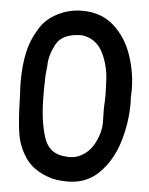

<svg xmlns="http://www.w3.org/2000/svg" viewBox="-52 -753 616 793"><g transform="rotate(5 256.5 -356.0)"><path d="M174 -15Q207 -2 258 -2Q336 -2 388 -54Q440 -106 464.5 -185Q489 -264 489 -346L488 -373Q489 -382 489 -402Q489 -474 465 -545Q441 -616 389 -663Q337 -710 257 -710Q203 -710 154.5 -685Q106 -660 82 -618Q52 -571 40.5 -517Q29 -463 29 -398Q29 -379 31 -341L32 -315Q34 -235 42 -182.5Q50 -130 80.5 -84Q111 -38 174 -15ZM129 -432Q131 -457 133 -471Q133 -514 158.5 -561.5Q184 -609 265 -609Q324 -601 351.5 -547Q379 -493 381 -427Q383 -387 383 -374L382 -337Q381 -327 381 -308Q381 -305 382 -261Q383 -217 358.5 -170.5Q334 -124 287 -108Q269 -102 244 -104Q172 -107 150.5 -174Q129 -241 128 -334Q127 -362 129 -432Z"/></g></svg>

Font: Londrina Solid Light
Style: Regular
Weight: 300
Designer: Marcelo Magalhaes
Foundry: Marcelo Magalhães
Version: Version 1.002